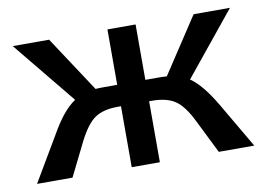

<svg xmlns="http://www.w3.org/2000/svg" viewBox="-58 -557 897 645"><g transform="rotate(-10 390.5 -235.0)"><path d="M671 -154 761 0H640L583 -115Q556 -170 527 -189Q498 -208 449 -208H439V0H343V-208H332Q283 -208 254.5 -189Q226 -170 198 -115L141 0H20L111 -154Q152 -227 195 -256L20 -470H144L269 -280Q278 -281 299 -281H343V-470H439V-281H482Q503 -281 512 -280L637 -470H761L587 -256Q627 -229 671 -154Z"/></g></svg>

Font: Ysabeau SC Semibold
Style: Regular
Weight: 600
Designer: Christian Thalmann (Catharsis Fonts)
Version: Version 0.003